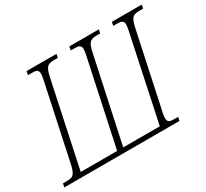

<svg xmlns="http://www.w3.org/2000/svg" viewBox="-164 -930 1231 1146"><g transform="rotate(-30 451.0 -357.0)"><path d="M-22 0H772L777 -25H751C719 -25 705 -30 705 -57C705 -69 707 -86 713 -108L819 -605C834 -679 848 -689 893 -689H919L924 -714H718L713 -689H738C770 -689 784 -684 784 -658C784 -646 781 -628 776 -606L654 -31H402L525 -605C540 -678 553 -689 601 -689H623L628 -714H425L420 -689H443C476 -689 491 -684 491 -657C491 -645 488 -628 483 -606L360 -31H109L231 -605C246 -679 260 -689 307 -689H331L336 -714H130L125 -689H151C183 -689 197 -684 197 -657C197 -645 194 -629 189 -606L83 -109C68 -35 54 -25 8 -25H-17Z"/></g></svg>

Font: Noto Serif Condensed ExtraLight
Style: Italic
Weight: 200
Width: 3
Italic angle: -12°
Designer: Monotype Design Team
Foundry: Monotype Imaging Inc.
Version: Version 2.013